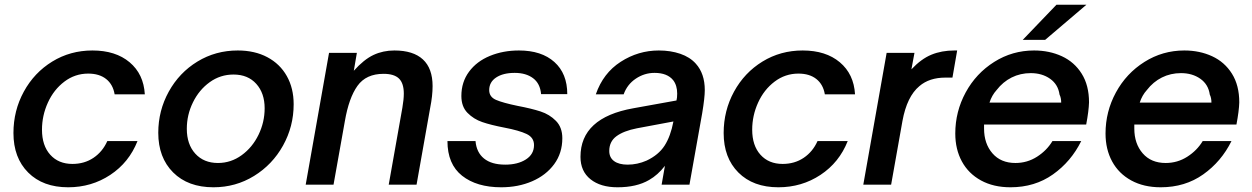

<svg xmlns="http://www.w3.org/2000/svg" viewBox="-20 -783 5308 814"><path d="M37 -219Q37 -314 81 -394.5Q125 -475 201.5 -522Q278 -569 372 -569Q470 -569 529.5 -519Q589 -469 594 -383H466Q459 -425 430 -448Q401 -471 354 -471Q298 -471 253 -437Q208 -403 183 -348Q158 -293 158 -233Q158 -166 193 -127Q228 -88 287 -88Q338 -88 376.5 -114Q415 -140 435 -185H563Q527 -94 447.5 -41.5Q368 11 269 11Q162 11 99.5 -51.5Q37 -114 37 -219Z M651 -220Q651 -314 695.5 -394.5Q740 -475 817 -522Q894 -569 988 -569Q1060 -569 1113.5 -540.5Q1167 -512 1196 -460.5Q1225 -409 1225 -341Q1225 -247 1180 -166Q1135 -85 1057 -37Q979 11 885 11Q777 11 714 -52Q651 -115 651 -220ZM1102 -324Q1102 -388 1066.5 -427.5Q1031 -467 970 -467Q914 -467 869 -434.5Q824 -402 798 -349Q772 -296 772 -237Q772 -171 808 -131.5Q844 -92 904 -92Q959 -92 1004.5 -125Q1050 -158 1076 -211.5Q1102 -265 1102 -324Z M1276 0 1375 -559H1493L1480 -483Q1523 -531 1563.5 -550Q1604 -569 1652 -569Q1732 -569 1773 -531Q1814 -493 1814 -418Q1814 -377 1804 -327L1746 0H1628L1686 -327Q1692 -362 1692 -386Q1692 -430 1671.5 -450Q1651 -470 1606 -470Q1532 -470 1495.5 -419Q1459 -368 1442 -269L1394 0Z M1877 -185H1996Q2000 -137 2032 -111Q2064 -85 2122 -85Q2175 -85 2209.5 -107Q2244 -129 2244 -168Q2244 -200 2212.5 -215Q2181 -230 2118 -242Q2061 -253 2024.5 -265.5Q1988 -278 1962 -304.5Q1936 -331 1936 -376Q1936 -435 1968.5 -479Q2001 -523 2057 -546Q2113 -569 2180 -569Q2276 -569 2330.5 -520Q2385 -471 2385 -384H2274Q2270 -429 2240 -451.5Q2210 -474 2162 -474Q2113 -474 2083.5 -454.5Q2054 -435 2054 -401Q2054 -372 2083 -359.5Q2112 -347 2175 -334Q2233 -323 2271.5 -310.5Q2310 -298 2337 -270.5Q2364 -243 2364 -197Q2364 -134 2329.5 -87Q2295 -40 2236 -14.5Q2177 11 2105 11Q2001 11 1939 -38Q1877 -87 1877 -185Z M2441 -118Q2441 -284 2665 -324L2848 -357Q2851 -368 2851 -386Q2851 -421 2834 -443Q2809 -474 2755 -474Q2712 -474 2675.5 -449.5Q2639 -425 2624 -383H2506Q2537 -473 2611.5 -521Q2686 -569 2773 -569Q2823 -569 2864 -555Q2905 -541 2930 -513Q2968 -471 2968 -401Q2968 -369 2957 -303L2903 0H2785L2799 -80Q2769 -41 2732 -20Q2679 11 2598 11Q2526 11 2483.5 -23Q2441 -57 2441 -118ZM2721 -102Q2772 -126 2797.5 -165.5Q2823 -205 2835 -268L2680 -239Q2624 -228 2593.5 -205.5Q2563 -183 2563 -143Q2563 -115 2583.5 -100Q2604 -85 2641 -85Q2682 -85 2721 -102Z M3048 -219Q3048 -314 3092 -394.5Q3136 -475 3212.5 -522Q3289 -569 3383 -569Q3481 -569 3540.5 -519Q3600 -469 3605 -383H3477Q3470 -425 3441 -448Q3412 -471 3365 -471Q3309 -471 3264 -437Q3219 -403 3194 -348Q3169 -293 3169 -233Q3169 -166 3204 -127Q3239 -88 3298 -88Q3349 -88 3387.5 -114Q3426 -140 3446 -185H3574Q3538 -94 3458.5 -41.5Q3379 11 3280 11Q3173 11 3110.5 -51.5Q3048 -114 3048 -219Z M3640 0 3739 -559H3857L3844 -489Q3885 -533 3928.5 -551Q3972 -569 4026 -569H4038L4018 -454H3988Q3920 -454 3878 -418Q3825 -374 3806 -270L3758 0Z M4030 -217Q4030 -310 4074 -391Q4118 -472 4195 -520.5Q4272 -569 4364 -569Q4429 -569 4482 -544.5Q4535 -520 4566 -470.5Q4597 -421 4597 -349Q4596 -313 4585 -255H4152V-238Q4152 -174 4187.5 -133Q4223 -92 4285 -92Q4335 -92 4376.5 -118.5Q4418 -145 4442 -185H4564Q4521 -98 4444 -43.5Q4367 11 4264 11Q4192 11 4139 -18Q4086 -47 4058 -98.5Q4030 -150 4030 -217ZM4479 -348Q4479 -368 4472 -382Q4466 -425 4432 -449Q4398 -473 4350 -473Q4306 -473 4269 -454.5Q4232 -436 4205 -401Q4185 -379 4175 -348ZM4411 -614H4316L4459 -763H4586Z M4667 -217Q4667 -310 4711 -391Q4755 -472 4832 -520.5Q4909 -569 5001 -569Q5066 -569 5119 -544.5Q5172 -520 5203 -470.5Q5234 -421 5234 -349Q5233 -313 5222 -255H4789V-238Q4789 -174 4824.5 -133Q4860 -92 4922 -92Q4972 -92 5013.5 -118.5Q5055 -145 5079 -185H5201Q5158 -98 5081 -43.5Q5004 11 4901 11Q4829 11 4776 -18Q4723 -47 4695 -98.5Q4667 -150 4667 -217ZM5116 -348Q5116 -368 5109 -382Q5103 -425 5069 -449Q5035 -473 4987 -473Q4943 -473 4906 -454.5Q4869 -436 4842 -401Q4822 -379 4812 -348Z"/></svg>

Font: Open Sauce One SemiBold Italic
Style: Regular
Weight: 600
Italic angle: -10°
Designer: Alfredo Marco Pradil
Foundry: Creative Sauce Fz LLC
Version: Version 1.477